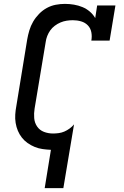

<svg xmlns="http://www.w3.org/2000/svg" viewBox="-20 -763 640 988"><path d="M210 205 242 8Q220 7 199 4Q178 1 158.5 -7Q139 -15 122 -27Q105 -39 92.5 -55Q80 -71 72 -90Q64 -109 60.5 -130.5Q57 -152 58.5 -174Q60 -196 64 -217L120 -560Q124 -583 131 -606.5Q138 -630 150.5 -651.5Q163 -673 181 -691.5Q199 -710 221 -722Q243 -734 267 -738.5Q291 -743 314 -743Q338 -743 361 -739Q384 -735 404.5 -726.5Q425 -718 442 -703.5Q459 -689 470 -670L480 -735H574L544 -554H450Q454 -576 450 -597Q446 -618 432 -632.5Q418 -647 397.5 -653Q377 -659 355 -659Q339 -659 323 -656.5Q307 -654 291.5 -647.5Q276 -641 262 -630.5Q248 -620 238.5 -606.5Q229 -593 223 -577.5Q217 -562 215 -546L158 -204Q154 -179 156 -155Q158 -131 171 -112Q184 -93 206 -84.5Q228 -76 253 -76Q267 -76 282 -78Q297 -80 311 -86Q325 -92 338 -101.5Q351 -111 361 -123L306 205Z"/></svg>

Font: Iosevka Slab MdExObl
Style: Regular
Weight: 500
Width: 7
Italic angle: -9°
Monospace: yes
Designer: Belleve Invis
Foundry: Belleve Invis
Version: Version 11.1.1; ttfautohint (v1.8.3)